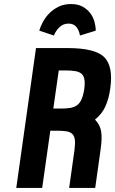

<svg xmlns="http://www.w3.org/2000/svg" viewBox="-20 -924 566 944"><path d="M312.1 -687.7H157L60 0H187.4L227.3 -281.3H259.9Q287.6 -281.3 305.9 -278.5Q324.3 -275.7 334.8 -266Q345.3 -256.3 347.9 -237.7Q350.4 -219.1 346.3 -187.1L320 0H448.1L474.4 -187.1Q482.6 -242.9 477.6 -276.3Q472.6 -309.7 447.1 -336.1Q482 -364.1 498.8 -402.1Q515.6 -440.1 522.1 -488.7Q537.6 -597.1 493.1 -642.4Q448.6 -687.7 312.1 -687.7ZM394.3 -486.1Q389.4 -455.1 381 -435.9Q372.6 -416.7 358.8 -406.7Q345 -396.7 326.1 -393.5Q307.3 -390.3 281.3 -390.3H242.1L268.9 -577.7H300.1Q329.7 -577.7 349.9 -574.4Q370 -571 381 -561.2Q392 -551.4 395.1 -533.4Q398.1 -515.4 394.3 -486.1ZM329 -904.1Q294.3 -904.1 267.6 -890.9Q240.9 -877.6 221.9 -858.1Q202.9 -838.6 190.7 -815.6Q178.6 -792.7 173 -773.4L244.9 -749.3Q254.6 -773.3 272.7 -790.6Q290.9 -808 316.7 -808Q342.9 -808 356.2 -790.6Q369.6 -773.3 373 -749.3L450.7 -773.4Q450.9 -792.7 444.9 -815.6Q439 -838.6 424.6 -858.1Q410.1 -877.6 386.8 -890.9Q363.4 -904.1 329 -904.1Z"/></svg>

Font: Secuela ExtLt
Style: Italic
Weight: 200
Italic angle: -8°
Designer: Fernando Haro
Foundry: deFharo
Version: Version 1.704